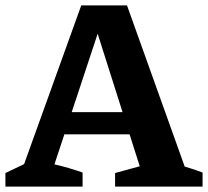

<svg xmlns="http://www.w3.org/2000/svg" viewBox="-23 -689 768 709"><path d="M659 -74Q676 -69 692.5 -63.5Q709 -58 725 -52V0H402V-50L493 -75L320 -620H356L178 -82Q205 -76 230.5 -68.5Q256 -61 282 -52V0H-3V-50L66 -83L277 -669H446ZM168 -193V-275H546V-193Z"/></svg>

Font: Piazzolla Thin ExtraBold
Style: Regular
Weight: 800
Version: Version 2.005